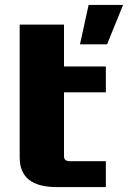

<svg xmlns="http://www.w3.org/2000/svg" viewBox="-20 -760 520 780"><path d="M305 -580 340 -740H480L415 -580ZM60 -120V-660H240V-490H410V-385H240V-125Q240 -105 265 -105H410V0H210Q60 0 60 -120Z"/></svg>

Font: Xolonium
Style: Bold
Weight: 700
Designer: Severin Meyer
Version: Version 4.2